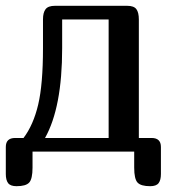

<svg xmlns="http://www.w3.org/2000/svg" viewBox="-20 -522 589 661"><path d="M61 -47Q95 -92 111.5 -162Q128 -232 128 -356V-455Q128 -479 137 -490.5Q146 -502 169 -502H418Q441 -502 449.5 -490.5Q458 -479 458 -455V-47H502Q534 -47 534 -16V77Q534 98 526 108.5Q518 119 497 119Q465 119 453.5 106.5Q442 94 442 55V0H92V55Q92 94 80.5 106.5Q69 119 37 119Q16 119 8 108.5Q0 98 0 77V-16Q0 -47 32 -47ZM354 -47V-455H194V-356Q194 -152 135 -47Z"/></svg>

Font: Marmelad
Style: Regular
Weight: 400
Designer: Manvel Shmavonyan
Foundry: Cyreal
Version: Version 1.001;PS 001.001;hotconv 1.0.88;makeotf.lib2.5.64775